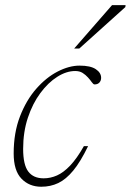

<svg xmlns="http://www.w3.org/2000/svg" viewBox="-20 -700 498 730"><path d="M266 -430Q232.5 -430 197.8 -408Q163 -386 133.5 -346.2Q104 -306.5 86 -252.5Q68 -198.5 68 -134Q68 -73.5 87.5 -47.8Q107 -22 146 -22Q172 -22 196.8 -33Q221.5 -44 246.8 -70.5Q272 -97 299 -144.5H315Q286.5 -85.5 258.8 -51.8Q231 -18 201.5 -4Q172 10 137 10Q91 10 61.5 -20.8Q32 -51.5 32 -116.5Q32 -195.5 56 -257.5Q80 -319.5 117.8 -362.5Q155.5 -405.5 199.2 -428Q243 -450.5 282.5 -450.5Q324 -450.5 344.2 -437Q364.5 -423.5 364.5 -404Q364.5 -393.5 358 -386.2Q351.5 -379 339.5 -379Q335 -379 329.2 -387.2Q323.5 -395.5 314.5 -405.5Q305.5 -415.5 294 -422.8Q282.5 -430 266 -430ZM262 -515.5 406 -680.5H457.5L456.5 -673L281.5 -515.5Z"/></svg>

Font: Newsreader 16pt 16pt ExtraLight
Style: Italic
Weight: 250
Italic angle: -17°
Version: Version 1.003